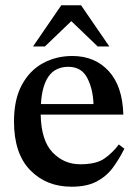

<svg xmlns="http://www.w3.org/2000/svg" viewBox="-20 -697 520 727"><path d="M251 10Q155 10 94 -53Q33 -116 33 -237Q33 -321 63 -376Q93 -431 143 -458Q193 -485 254 -485Q339 -485 391.5 -428Q444 -371 447 -263H134Q136 -165 179 -120Q222 -75 284 -75Q344 -75 375 -96.5Q406 -118 430 -150L451 -134Q432 -96 408 -63Q384 -30 346.5 -10Q309 10 251 10ZM135 -303H334Q332 -361 310 -402.5Q288 -444 239 -444Q190 -444 164.5 -408.5Q139 -373 135 -303ZM150 -521H105L212 -677H287L394 -521H350L250 -617Z"/></svg>

Font: STIX Two Text Medium
Style: Regular
Weight: 500
Designer: Ross Mills, John Hudson & Paul Hanslow, Tiro Typeworks Ltd; with prior portions MicroPress Inc., and Coen Hoffman.
Foundry: Tiro Typeworks Ltd
Version: Version 2.13 b171